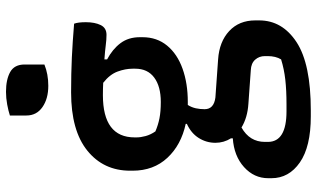

<svg xmlns="http://www.w3.org/2000/svg" viewBox="-228 -578 1056 640"><g transform="rotate(-90 300.0 -258.0)"><path d="M144 -68Q144 -98 160 -123.5Q176 -149 207 -163V-167Q137 -182 94 -228Q51 -274 51 -344V-352Q51 -441 118 -495Q185 -549 312 -549Q376 -549 428.5 -546.5Q481 -544 541 -539Q546 -526 546 -500Q546 -470 536.5 -450.5Q527 -431 504 -431Q488 -431 469 -433.5Q450 -436 422 -438V-429Q456 -411 476 -384.5Q496 -358 496 -320V-311Q496 -263 468 -229Q440 -195 391 -177.5Q342 -160 280 -160Q275 -160 270 -160Q262 -147 259 -133Q256 -119 256 -104Q256 -73 295 -68L422 -59Q481 -55 516.5 -22Q552 11 552 65V78Q552 155 479.5 202.5Q407 250 252 250H232Q131 250 78.5 213.5Q26 177 26 119V108Q26 61 63 27.5Q100 -6 159 -10V-16Q144 -40 144 -68ZM182 -268Q203 -259 225.5 -254.5Q248 -250 280 -250Q332 -250 361.5 -272Q391 -294 391 -335V-344Q391 -368 381.5 -394Q372 -420 344 -442Q324 -443 303 -443Q162 -443 162 -337V-331Q162 -317 166.5 -300.5Q171 -284 182 -268ZM249 169H272Q319 169 354.5 165Q390 161 422 151Q433 133 433 106V97Q433 78 421 64.5Q409 51 386 50L274 42Q228 39 195 19Q147 46 147 97V107Q147 169 249 169ZM235 -753Q250 -758 271.5 -762Q293 -766 314 -766Q355 -766 380 -752Q405 -738 405 -704V-638Q373 -625 334 -625Q291 -625 263 -644.5Q235 -664 235 -698Z"/></g></svg>

Font: Recursive Sn Csl St SmB
Style: Regular
Weight: 600
Version: Version 1.079;hotconv 1.0.112;makeotfexe 2.5.65598; ttfautoh